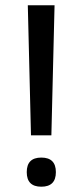

<svg xmlns="http://www.w3.org/2000/svg" viewBox="-20 -698 312 725"><path d="M136 7Q81 7 81 -48Q81 -103 136 -103Q191 -103 191 -48Q191 7 136 7ZM85 -678H186L174 -187H97Z"/></svg>

Font: Khand Medium
Style: Regular
Weight: 500
Designer: Devanagari: Sanchit Sawaria, Jyotish Sonowal; Latin: Satya Rajpurohit
Foundry: Indian Type Foundry
Version: Version 1.100;PS 1.0;hotconv 1.0.78;makeotf.lib2.5.61930; tt